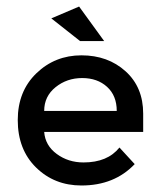

<svg xmlns="http://www.w3.org/2000/svg" viewBox="-20 -558 486 584"><path d="M296.9 -433H223.7L136.1 -502.1L220.6 -538.1ZM415.5 -156.7H114.4Q117.5 -115.5 152.6 -89.7Q187.6 -63.9 234 -63.9Q307.2 -63.9 343.3 -109.3L389.7 -58.8Q327.8 6.2 227.8 6.2Q145.4 6.2 89.7 -48.5Q34 -103.1 34 -192.8Q34 -280.4 90.7 -335.1Q147.4 -389.7 227.8 -389.7Q308.2 -389.7 361.9 -341.2Q415.5 -292.8 415.5 -212.4ZM335.1 -220.6Q335.1 -267 305.7 -293.8Q276.3 -320.6 229.9 -320.6Q183.5 -320.6 149 -292.8Q114.4 -264.9 114.4 -220.6Z"/></svg>

Font: NATS
Style: Regular
Weight: 400
Designer: Purushoth Kumar Guthula
Foundry: Silicon Andhra, USA.
Version: Version 1.0.4; ttfautohint (v1.2.25-373a) -l 7 -r 28 -G 50 -